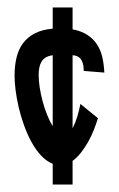

<svg xmlns="http://www.w3.org/2000/svg" viewBox="-20 -604 319 514"><path d="M121.1 -584H174.3V-525.4Q197.8 -521 213.6 -510.7Q229.5 -500.5 239.5 -485.4Q249.5 -470.2 253.9 -450.9Q258.3 -431.6 259.3 -409.7L204.1 -414.1Q204.1 -421.9 202.9 -429.2Q201.7 -436.5 198.5 -442.4Q195.3 -448.2 189.5 -451.9Q183.6 -455.6 174.3 -456.1V-260.3Q182.1 -275.9 187 -292.2Q191.9 -308.6 195.3 -325.7L242.2 -287.6Q237.8 -272.9 231.4 -256.8Q225.1 -240.7 216.6 -225.3Q208 -210 197.5 -196.3Q187 -182.6 174.3 -173.3V-109.9H121.1V-165.5Q104 -172.4 89.6 -188Q75.2 -203.6 64 -224.4Q52.7 -245.1 44.2 -269Q35.6 -293 30 -316.9Q24.4 -340.8 21.7 -362.8Q19 -384.8 19 -401.4Q19 -428.2 24.4 -450.4Q29.8 -472.7 42 -488.8Q54.2 -504.9 73.7 -514.9Q93.3 -524.9 121.1 -527.3ZM83.5 -403.3Q83.5 -387.2 86.4 -368.9Q89.4 -350.6 94.2 -332.3Q99.1 -314 106 -296.9Q112.8 -279.8 121.1 -266.1V-456.1Q109.9 -454.6 102.5 -450.2Q95.2 -445.8 91.1 -438.7Q86.9 -431.6 85.2 -422.6Q83.5 -413.6 83.5 -403.3Z"/></svg>

Font: XAYAX
Style: Regular
Weight: 400
Designer: Peter Wiegel
Foundry: Peter Wiegel
Version: Version 1.000 2009 initial release